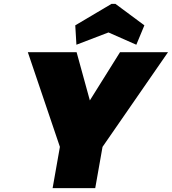

<svg xmlns="http://www.w3.org/2000/svg" viewBox="-20 -980 895 1000"><path d="M855 -708 514 -215 476 0H254L292 -215L125 -708H379L448 -457L605 -708ZM378 -747 372 -848 561 -960H581L732 -848L690 -747L545 -811Z"/></svg>

Font: Fz Poppins Black
Style: Italic
Weight: 900
Italic angle: -10°
Designer: Ninad Kale (Devanagari), Jonny Pinhorn (Latin)
Foundry: Indian Type Foundry
Version: Vit hóa bi Vntype.Com & FontZin.Com